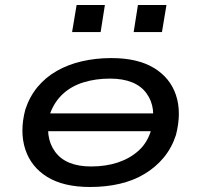

<svg xmlns="http://www.w3.org/2000/svg" viewBox="-20 -738 804 767"><path d="M340 9Q234 9 169 -31Q104 -71 81 -141.5Q58 -212 81 -300Q98 -352 130 -390.5Q162 -429 206.5 -454.5Q251 -480 306.5 -493Q362 -506 425 -506Q530 -506 595 -466.5Q660 -427 683 -358Q706 -289 683 -199Q666 -147 634 -108.5Q602 -70 558 -43.5Q514 -17 459 -4Q404 9 340 9ZM344 -73Q403 -73 451 -89Q499 -105 533.5 -136Q568 -167 583 -216Q608 -307 565 -365.5Q522 -424 419 -424Q362 -424 313.5 -409Q265 -394 231 -362.5Q197 -331 180 -284Q157 -191 200 -132Q243 -73 344 -73ZM143 -214 154 -285H620L609 -214ZM514 -610 531 -718H645L627 -610ZM268 -610 286 -718H399L382 -610Z"/></svg>

Font: Nunito Sans 7pt Expanded Medium
Style: Italic
Weight: 500
Width: 7
Italic angle: -9°
Designer: Vernon Adams
Foundry: Vernon Adams
Version: Version 3.101;gftools[0.9.27]